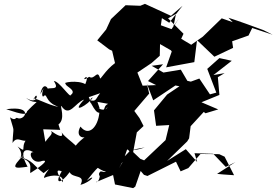

<svg xmlns="http://www.w3.org/2000/svg" viewBox="-20 -901 1433 995"><path d="M283 -256C321 -285 290 -352 298 -352C339 -289 369 -369 416 -385C339 -302 442 -360 461 -396C426 -384 473 -325 433 -415C415 -383 439 -398 499 -418C473 -386 481 -373 443 -382C477 -320 489 -290 537 -346C526 -316 474 -347 497 -338L485 -373L540 -363C510 -347 536 -335 495 -318C488 -242 439 -191 397 -245C365 -188 423 -173 442 -207C337 -135 352 -98 375 -92C379 -99 378 -137 385 -135C338 -180 322 -185 299 -215C299 -215 322 -168 243 -223C258 -207 237 -198 215 -166L204 -231L292 -228ZM1105 0 1200 -61 1150 -36 1085 -104 988 -107 1002 -61 943 -128 846 -67 950 -168 960 -184 968 -247 1036 -321 1045 -314 1111 -334 1024 -371 1117 -409 1109 -501 1144 -522 1086 -512 1181 -586 1117 -600 1054 -544 1101 -421 1068 -412 1013 -494 969 -478 951 -482 917 -540 827 -525 766 -560 825 -568 747 -481 789 -460 719 -457 692 -525 765 -574 808 -612 811 -752 819 -807 857 -783 926 -871 866 -819 731 -881 702 -869 709 -871 631 -874 555 -802 530 -748 484 -692 546 -645 561 -638 576 -574C523 -535 498 -481 498 -497C484 -544 470 -484 442 -503C381 -462 454 -545 422 -465C383 -488 297 -473 321 -467C313 -456 382 -434 347 -409C345 -389 286 -482 259 -481C296 -424 231 -456 218 -435C248 -419 206 -500 189 -413C227 -480 186 -415 203 -400C228 -426 208 -373 282 -348C237 -352 143 -407 154 -385C178 -445 184 -347 115 -394C170 -346 200 -408 121 -325C116 -305 102 -305 12 -335C157 -355 108 -277 73 -288C58 -298 64 -270 32 -293C57 -204 49 -257 45 -160C75 -212 113 -130 147 -205C63 -150 135 -97 71 -142C117 -91 58 -62 107 -102C31 -25 52 -27 123 -37C75 -124 113 -136 154 -112C122 -118 145 -45 198 -67C247 -77 165 -21 137 -4C133 -34 157 -64 75 -89C153 -72 152 -43 206 -4C264 -50 208 -3 208 21C252 2 314 2 305 44C264 -22 277 -22 300 -13C259 54 295 55 341 -9C356 25 426 1 397 57C456 41 482 -5 430 35C479 -28 487 -31 487 -31C567 23 594 -42 532 -15C634 -47 635 -103 597 -29C657 -138 622 -144 664 -103C670 -142 662 -111 730 -137C638 -120 670 -125 657 -124C592 -45 533 -38 604 -87C507 -35 562 2 502 -13C475 7 519 29 498 6C493 56 467 41 482 41L566 6L576 55L670 74L681 66L709 -15L726 5L744 11L892 -63L916 -13L956 -30L1019 -103L1116 -102L1144 -89L1193 7L1136 3ZM670 -113 689 -215 724 -248 703 -289 676 -326 753 -416 741 -468 774 -381 889 -458 910 -454 846 -411 778 -329 789 -249 857 -253 838 -175 727 -70 707 -78ZM908 -807 869 -750 786 -780V-764L758 -702L866 -640L870 -634L841 -552L987 -579L1001 -693L1091 -607L1188 -653L1183 -687L1268 -717L1287 -756L1393 -721L1345 -745C1285 -767 1226 -789 1164 -809L1186 -786L1129 -806L1031 -711L971 -669L919 -700L931 -726L851 -806L892 -829L878 -760Z"/></svg>

Font: Hussar Lance
Style: ExBdObl
Weight: 700
Foundry: Cannot Into Space Fonts, PlusOne Fonts
Version: Version 2.270